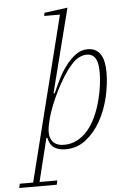

<svg xmlns="http://www.w3.org/2000/svg" viewBox="-146 -800 700 1045"><g transform="rotate(-5 204.0 -277.5)"><path d="M-79 177H-6L219 -721H133L136 -738L263 -755L147 -298L153 -296Q168 -331 187.5 -370.5Q207 -410 232 -443Q257 -476 286.5 -498Q316 -520 352 -520Q379 -520 396.5 -509.5Q414 -499 424.5 -481Q435 -463 439.5 -438.5Q444 -414 444 -387Q444 -321 427.5 -250.5Q411 -180 378 -121.5Q345 -63 297 -25.5Q249 12 186 12Q151 12 126 -3Q101 -18 92 -59H87L29 177H126L121 200H-84ZM180 -13Q218 -13 250.5 -29.5Q283 -46 309 -76Q335 -106 354.5 -148Q374 -190 387 -241Q398 -284 402.5 -321Q407 -358 407 -387Q407 -409 404.5 -428Q402 -447 395 -461Q388 -475 375.5 -483Q363 -491 343 -491Q325 -491 302.5 -480Q280 -469 259 -444Q235 -417 213 -381.5Q191 -346 172 -308Q153 -270 138.5 -233.5Q124 -197 116 -168L111 -147Q93 -79 112 -46Q131 -13 180 -13Z"/></g></svg>

Font: IBM Plex Serif ExtraLight
Style: Italic
Weight: 200
Italic angle: -14°
Designer: Mike Abbink, Paul van der Laan, Pieter van Rosmalen
Foundry: Bold Monday
Version: Version 2.5